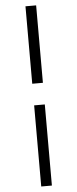

<svg xmlns="http://www.w3.org/2000/svg" viewBox="-70 -872 477 1186"><g transform="rotate(-5 169.0 -279.5)"><path d="M135.9 279.2V-223.8H202V279.2ZM202 -357.9H135.9V-838.1H202Z"/></g></svg>

Font: Noto Serif JP
Style: Regular
Weight: 200
Designer: Ryoko NISHIZUKA 西塚涼子 (kana & ideographs); Frank Grießhammer (Latin, Greek & Cyrillic); Wenlong ZHANG 张文龙 (bopomofo); San
Foundry: Adobe
Version: Version 2.001;hotconv 1.1.0;makeotfexe 2.6.0